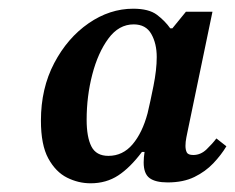

<svg xmlns="http://www.w3.org/2000/svg" viewBox="-20 -664 540 441"><path d="M188 -243Q160 -243 134 -256Q108 -269 91 -300Q74 -331 74 -387Q74 -461 104.5 -519Q135 -577 183.5 -610.5Q232 -644 286 -644Q322 -644 340.5 -630Q359 -616 371 -599H376L407 -637H468L410 -358Q410 -358 408 -348Q406 -338 406 -329Q406 -320 409 -314Q412 -308 424 -308Q441 -308 454.5 -321Q468 -334 477 -346L500 -328Q488 -308 470 -289Q452 -270 426.5 -257.5Q401 -245 365 -245Q337 -245 323.5 -255Q310 -265 310 -291Q310 -296 310.5 -302.5Q311 -309 312 -315H306Q279 -279 251.5 -261Q224 -243 188 -243ZM229 -306Q262 -306 284.5 -332.5Q307 -359 319 -404Q325 -429 332.5 -466.5Q340 -504 340 -533Q340 -564 327.5 -586Q315 -608 287 -608Q253 -608 229 -575.5Q205 -543 192 -493Q179 -443 179 -389Q179 -349 190 -327.5Q201 -306 229 -306Z"/></svg>

Font: STIX Two Text SemiBold
Style: Italic
Weight: 600
Italic angle: -12°
Designer: Ross Mills, John Hudson & Paul Hanslow, Tiro Typeworks Ltd; with prior portions MicroPress Inc. and Coen Hoffman, Elsevi
Foundry: Tiro Typeworks Ltd
Version: Version 2.13 b171